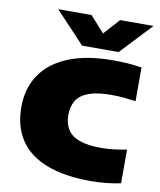

<svg xmlns="http://www.w3.org/2000/svg" viewBox="-89 -877 796 955"><g transform="rotate(10 309.0 -399.0)"><path d="M437 8Q301.5 8 211.5 -26.8Q121.5 -61.5 76.2 -129.2Q31 -197 31 -296Q31 -389.5 77.2 -458.5Q123.5 -527.5 215 -565.2Q306.5 -603 442.5 -603Q478.5 -603 515.2 -600.5Q552 -598 585.5 -592V-422Q557 -426 526.8 -429Q496.5 -432 463 -432Q392 -432 349 -416.5Q306 -401 287 -370.8Q268 -340.5 268 -297Q268 -254 286.5 -224.2Q305 -194.5 346.2 -179Q387.5 -163.5 456.5 -163.5Q490.5 -163.5 524.2 -167.8Q558 -172 585.5 -177.5V-7.5Q554 -0.5 514 3.8Q474 8 437 8ZM275.5 -648 127 -806H295.5L384.5 -707H350.5L440 -806H608.5L460 -648Z"/></g></svg>

Font: Encode Sans SC SemiExpanded Black
Style: Regular
Weight: 900
Width: 6
Designer: Multiple Designers
Foundry: Impallari Type
Version: Version 3.002